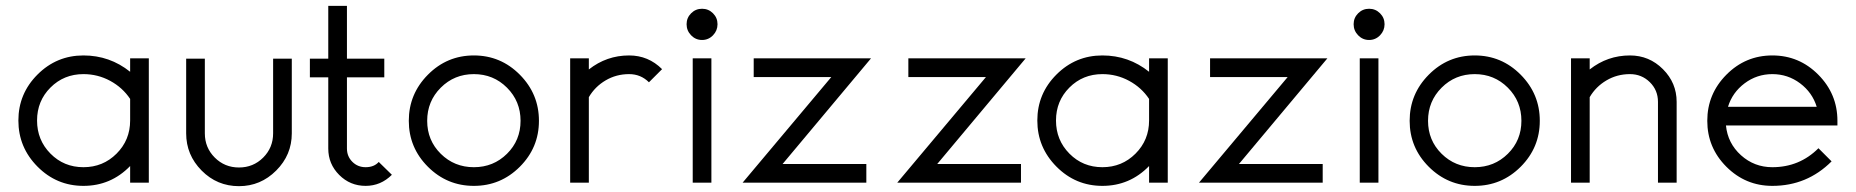

<svg xmlns="http://www.w3.org/2000/svg" viewBox="-20 -626 6360 658"><path d="M266 -436Q356 -436 426 -380V-426H490V0H426V-57Q360 11 266 11Q174 11 108.5 -55Q43 -121 43 -213Q43 -305 108.5 -370.5Q174 -436 266 -436ZM266 -372Q199 -372 153 -326Q107 -280 107 -213Q107 -146 153 -99.5Q199 -53 266 -53Q333 -53 379.5 -99.5Q426 -146 426 -213V-287Q400 -326 357.5 -349Q315 -372 266 -372Z M980 -425V-169Q980 -95 926.5 -41.5Q873 12 799 12Q724 12 671 -41.5Q618 -95 618 -169V-425H682V-169Q682 -120 716 -86Q750 -52 799 -52Q848 -52 882 -86Q916 -120 916 -169V-425Z M1169 -361V-117Q1169 -90 1187.5 -71.5Q1206 -53 1233 -53Q1262 -53 1278 -71L1323 -27Q1285 11 1233 11Q1180 11 1142.5 -26.5Q1105 -64 1105 -117V-361H1042V-425H1105V-606H1169V-425H1297V-361Z M1446.5 -370Q1512 -436 1604 -436Q1696 -436 1761.5 -370Q1827 -304 1827 -212Q1827 -120 1761.5 -54.5Q1696 11 1604 11Q1512 11 1446.5 -54.5Q1381 -120 1381 -212Q1381 -304 1446.5 -370ZM1717.5 -325.5Q1671 -372 1604 -372Q1537 -372 1490.5 -325.5Q1444 -279 1444 -212Q1444 -145 1490.5 -99Q1537 -53 1604 -53Q1671 -53 1717.5 -99Q1764 -145 1764 -212Q1764 -279 1717.5 -325.5Z M2136 -436Q2202 -436 2249 -389L2204 -344Q2176 -372 2136 -372Q2092 -372 2055.5 -350.5Q2019 -329 1998 -293V0H1934V-426H1998V-388Q2059 -436 2136 -436Z M2348.5 -580.5Q2364 -596 2386 -596Q2408 -596 2423.5 -580.5Q2439 -565 2439 -543Q2439 -521 2423.5 -505Q2408 -489 2386 -489Q2364 -489 2348.5 -505Q2333 -521 2333 -543Q2333 -565 2348.5 -580.5ZM2354 -426H2418V0H2354Z M2563 -426H2965L2662 -64H2949V0H2525L2829 -362H2563Z M3093 -426H3495L3192 -64H3479V0H3055L3359 -362H3093Z M3758 -436Q3848 -436 3918 -380V-426H3982V0H3918V-57Q3852 11 3758 11Q3666 11 3600.5 -55Q3535 -121 3535 -213Q3535 -305 3600.5 -370.5Q3666 -436 3758 -436ZM3758 -372Q3691 -372 3645 -326Q3599 -280 3599 -213Q3599 -146 3645 -99.5Q3691 -53 3758 -53Q3825 -53 3871.5 -99.5Q3918 -146 3918 -213V-287Q3892 -326 3849.5 -349Q3807 -372 3758 -372Z M4127 -426H4529L4226 -64H4513V0H4089L4393 -362H4127Z M4634.5 -580.5Q4650 -596 4672 -596Q4694 -596 4709.5 -580.5Q4725 -565 4725 -543Q4725 -521 4709.5 -505Q4694 -489 4672 -489Q4650 -489 4634.5 -505Q4619 -521 4619 -543Q4619 -565 4634.5 -580.5ZM4640 -426H4704V0H4640Z M4876.5 -370Q4942 -436 5034 -436Q5126 -436 5191.5 -370Q5257 -304 5257 -212Q5257 -120 5191.5 -54.5Q5126 11 5034 11Q4942 11 4876.5 -54.5Q4811 -120 4811 -212Q4811 -304 4876.5 -370ZM5147.5 -325.5Q5101 -372 5034 -372Q4967 -372 4920.5 -325.5Q4874 -279 4874 -212Q4874 -145 4920.5 -99Q4967 -53 5034 -53Q5101 -53 5147.5 -99Q5194 -145 5194 -212Q5194 -279 5147.5 -325.5Z M5566 -436Q5632 -436 5679 -389Q5726 -342 5726 -277V0H5662V-277Q5662 -317 5634 -344.5Q5606 -372 5566 -372Q5522 -372 5485.5 -350.5Q5449 -329 5428 -293V0H5364V-426H5428V-388Q5489 -436 5566 -436Z M6277 -212V-196H5895Q5901 -135 5946.5 -94Q5992 -53 6054 -53Q6147 -53 6212 -118L6257 -73Q6173 11 6054 11Q5962 11 5896.5 -54.5Q5831 -120 5831 -212Q5831 -304 5896.5 -370Q5962 -436 6054 -436Q6146 -436 6211.5 -370Q6277 -304 6277 -212ZM5902 -260H6206Q6191 -309 6149 -340.5Q6107 -372 6054 -372Q6001 -372 5959 -340.5Q5917 -309 5902 -260Z"/></svg>

Font: Timtura
Style: Regular
Weight: 400
Version: Version 1.0